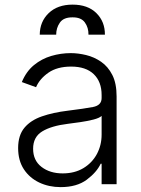

<svg xmlns="http://www.w3.org/2000/svg" viewBox="-20 -777 596 810"><path d="M235.8 12.4Q186.4 12.4 145.6 -6.9Q104.8 -26.3 80.6 -63Q56.5 -99.8 56.5 -152.3Q56.5 -206.3 83.1 -238.1Q109.7 -269.9 157.1 -286.2Q204.5 -302.6 266 -310Q334.9 -318.5 371.8 -325.5Q408.7 -332.4 408.7 -363.3V-376.1Q408.7 -432.2 375.5 -464.1Q342.3 -496.1 280.2 -496.1Q221.2 -496.1 184.1 -470.2Q147 -444.2 132.1 -409.1L72.1 -430.8Q90.6 -475.5 123.2 -502.3Q155.9 -529.1 196.4 -541Q236.9 -552.9 278.4 -552.9Q309.7 -552.9 343.4 -544.7Q377.1 -536.6 406.4 -516.5Q435.7 -496.4 453.8 -460.9Q471.9 -425.4 471.9 -370.4V0H408.7V-86.3H404.8Q387.8 -50.1 345.9 -18.8Q304 12.4 235.8 12.4ZM244.3 -45.5Q294.7 -45.5 331.7 -67.6Q368.6 -89.8 388.7 -127.1Q408.7 -164.4 408.7 -209.2V-288Q399.5 -279.1 373.9 -272.5Q348.4 -266 318.4 -261.7Q288.4 -257.5 266 -254.6Q196.7 -246.1 158.2 -222.7Q119.7 -199.2 119.7 -149.5Q119.7 -100.1 155.2 -72.8Q190.7 -45.5 244.3 -45.5ZM147.7 -630.7Q148.1 -685.7 185.4 -721.6Q222.7 -757.5 286.2 -757.5Q350.5 -757.5 386.7 -721.6Q422.9 -685.7 422.6 -630.7H353.3Q353.7 -660.5 337.9 -682.4Q322.1 -704.2 286.2 -703.8Q248.2 -704.2 232.6 -681.6Q217 -659.1 217 -630.7Z"/></svg>

Font: Inter UI Light
Style: Regular
Weight: 300
Designer: Rasmus Andersson
Foundry: rsms
Version: 3.2;8d6f07862